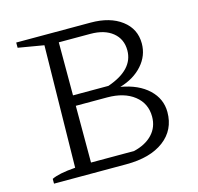

<svg xmlns="http://www.w3.org/2000/svg" viewBox="-97 -751 879 853"><g transform="rotate(-15 342.5 -324.5)"><path d="M445 -339Q526 -325 572 -281.5Q618 -238 618 -177Q618 -95 555 -47.5Q492 0 382 0H49V-22Q65 -30 91.5 -35.5Q118 -41 158 -44L167 -605L49 -625V-649H391Q480 -649 533.5 -608.5Q587 -568 587 -501Q587 -445 548.5 -401.5Q510 -358 445 -339ZM232 -20 203 -48H430Q485 -61 516 -94Q547 -127 547 -175Q547 -236 500.5 -272.5Q454 -309 376 -309H223V-357H395Q517 -399 517 -488Q517 -540 479.5 -570.5Q442 -601 377 -601H203L232 -629Z"/></g></svg>

Font: Piazzolla 24pt Light
Style: Regular
Weight: 300
Designer: Juan Pablo del Peral
Foundry: Huerta Tipografica
Version: Version 2.005